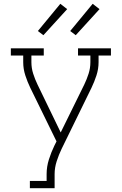

<svg xmlns="http://www.w3.org/2000/svg" viewBox="-20 -989 640 1009"><path d="M137 0V-38H225V-74Q225 -113 237 -151Q249 -189 266 -224L277 -246L139 -528Q124 -559 113 -593Q102 -627 102 -662V-697H37V-735H210V-697H145V-662Q145 -631 154.5 -601.5Q164 -572 177 -545L299 -293L423 -545Q436 -572 445.5 -601.5Q455 -631 455 -662V-697H390V-735H563V-697H498V-662Q498 -627 487 -593Q476 -559 461 -528L304 -207Q289 -176 278 -142Q267 -108 267 -74V0ZM378 -804 349 -826 467 -969 503 -941ZM208 -804 179 -826 297 -969 333 -941Z"/></svg>

Font: Iosevka Curly Slab XLtEx
Style: Regular
Weight: 200
Width: 7
Monospace: yes
Designer: Belleve Invis
Foundry: Belleve Invis
Version: Version 11.1.0; ttfautohint (v1.8.3)